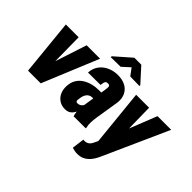

<svg xmlns="http://www.w3.org/2000/svg" viewBox="-168 -1122 1708 1708"><g transform="rotate(45 686.0 -268.0)"><path d="M174.3 -118.2 308.1 -528.3H477.1L258.8 0H160.2ZM207.5 -528.3 212.4 -104 193.8 0H99.1L46.4 -528.3Z M668 -132.8 704.6 -367.2Q705.6 -379.9 707.3 -392.3Q709 -404.8 704.3 -413.8Q699.7 -422.9 682.1 -422.4Q665 -422.9 658 -414.3Q650.9 -405.8 649.2 -392.6Q647.5 -379.4 645 -366.2L488.3 -365.2Q490.2 -407.2 508.1 -439.9Q525.9 -472.7 555.2 -494.6Q584.5 -516.6 621.3 -527.8Q658.2 -539.1 698.2 -538.1Q750.5 -537.6 789.6 -516.8Q828.6 -496.1 848.1 -457Q867.7 -418 862.3 -364.3L825.2 -132.8Q820.8 -102.5 819.1 -70.8Q817.4 -39.1 825.2 -9.3L824.7 0L672.9 0.5Q662.6 -31.2 662.8 -65.4Q663.1 -99.6 668 -132.8ZM718.8 -322.8 704.1 -234.9 670.9 -235.4Q652.8 -234.9 639.6 -227.3Q626.5 -219.7 617.9 -207.8Q609.4 -195.8 604.5 -180.7Q599.6 -165.5 597.7 -148.9Q595.7 -138.2 595 -128.2Q594.2 -118.2 598.1 -111.6Q602.1 -105 616.2 -105Q630.9 -105 643.1 -111.8Q655.3 -118.7 663.6 -129.4Q671.9 -140.1 673.8 -153.8L683.1 -87.4Q673.8 -68.8 664.6 -51.3Q655.3 -33.7 643.6 -19.5Q631.8 -5.4 615 2.7Q598.1 10.7 572.8 10.7Q529.3 10.7 498.3 -10.3Q467.3 -31.2 451.9 -65.4Q436.5 -99.6 438 -142.1Q439.5 -190.4 459.7 -225.1Q480 -259.8 513.2 -281.2Q546.4 -302.7 586.9 -313Q627.4 -323.2 671.4 -323.2ZM773.9 -750 896.5 -614.7V-604L778.8 -606.4L729.5 -672.4L657.2 -606.9L534.7 -605V-616.7L686.5 -750Z M1018.6 -69.8 1199.7 -528.3H1371.6L1099.1 79.1Q1086.9 106.9 1071.5 131.6Q1056.2 156.2 1036.1 174.8Q1016.1 193.4 990.5 204.1Q964.8 214.8 931.6 214.4Q914.6 214.8 898.4 211.4Q882.3 208 865.7 203.1L880.9 85.9Q884.3 86.4 887.7 86.7Q891.1 86.9 894.5 86.9Q912.1 87.4 925.3 81.8Q938.5 76.2 948.2 65.7Q958 55.2 964.8 40ZM1093.8 -528.3 1100.1 -150.9 1086.9 15.6 985.4 15.1 930.7 -528.3Z"/></g></svg>

Font: Roboto Condensed Black
Style: Italic
Weight: 900
Italic angle: -12°
Designer: Christian Robertson
Foundry: Google
Version: Version 3.008; 2023